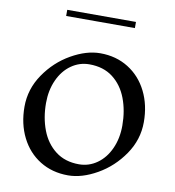

<svg xmlns="http://www.w3.org/2000/svg" viewBox="-109 -1145 1147 1260"><g transform="rotate(10 464.5 -514.5)"><path d="M859 -410Q859 -293 791 -194Q723 -95 622 -37.5Q521 20 429 20Q323 20 241.5 -30.5Q160 -81 115 -171Q70 -261 70 -375Q70 -492 138 -591.5Q206 -691 307 -748.5Q408 -806 500 -806Q606 -806 687.5 -755Q769 -704 814 -614Q859 -524 859 -410ZM205 -423Q205 -325 236 -243.5Q267 -162 330.5 -113Q394 -64 487 -64Q553 -64 607.5 -102.5Q662 -141 693 -209.5Q724 -278 724 -363Q724 -462 693 -543.5Q662 -625 599 -673.5Q536 -722 442 -722Q376 -722 321.5 -683.5Q267 -645 236 -576.5Q205 -508 205 -423ZM236 -1049H694V-1008H236Z"/></g></svg>

Font: Inknut Antiqua
Style: Regular
Weight: 400
Designer: Claus Eggers Sørensen
Foundry: Claus Eggers Sørensen
Version: Version 1.003; ttfautohint (v1.8.2) -l 8 -r 50 -G 200 -x 14 